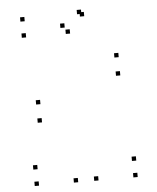

<svg xmlns="http://www.w3.org/2000/svg" viewBox="-55 -833 730 890"><g transform="rotate(-5 310.0 -388.0)"><path d="M129.8 -365.8V-385.8H109.8V-365.8ZM129.8 -281V-301H109.8V-281ZM510.2 -466.3V-486.3H490.2V-466.3ZM510.2 -551.2V-571.2H490.2V-551.2ZM549.5 10V-10H529.5V10ZM549.5 -66.5V-86.5H529.5V-66.5ZM90.5 -66.5V-86.5H70.5V-66.5ZM90.5 10V-10H70.5V10ZM367.5 -754.3V-774.3H347.5V-754.3ZM355.2 -766.2V-786.2H335.2V-766.2ZM90.7 -755V-775H70.7V-755ZM90.7 -679.8V-699.8H70.7V-679.8ZM295.3 -679.8V-699.8H275.3V-679.8ZM272.8 -709.7V-729.7H252.8V-709.7ZM272.7 10V-10H252.7V10ZM367.3 10V-10H347.3V10Z"/></g></svg>

Font: Monaspace Neon Dots Var
Style: Regular
Weight: 400
Designer: Riley Cran and the Lettermatic Team
Version: Version 1.100 (Monaspace Neon Dots)